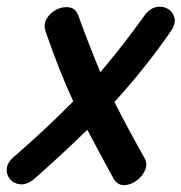

<svg xmlns="http://www.w3.org/2000/svg" viewBox="-52 -550 542 574"><path d="M48 -13Q132 -87 209 -162Q248 -88 288 -15Q300 4 319.5 3.5Q339 3 357 -10.5Q375 -24 382.5 -43.5Q390 -63 378 -81Q333 -161 290 -245Q383 -347 459 -457Q474 -479 469.5 -497Q465 -515 449 -524Q433 -533 413.5 -528.5Q394 -524 378 -501Q319 -418 248 -334Q215 -413 182 -504Q174 -525 155 -528Q136 -531 117 -521.5Q98 -512 87.5 -494Q77 -476 85 -454Q125 -338 167 -247Q85 -164 -6 -85Q-29 -67 -31.5 -48Q-34 -29 -22.5 -15Q-11 -1 8 1Q27 3 48 -13Z"/></svg>

Font: Balsamiq Sans
Style: Italic
Weight: 400
Italic angle: -12°
Designer: Michael Angeles
Foundry: Balsamiq SRL
Version: Version 1.020; ttfautohint (v1.8.4.7-5d5b);gftools[0.9.26]